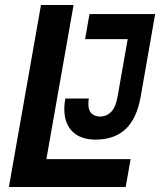

<svg xmlns="http://www.w3.org/2000/svg" viewBox="-20 -746 640 766"><path d="M236.5 -312Q236.5 -330 240.5 -353H334.5Q332.5 -342.5 332.5 -331Q332.5 -304.5 345.8 -292.8Q359 -281 380 -281Q404.5 -281 423 -299.2Q441.5 -317.5 449 -360L489.5 -590H319.5L337 -690H599L541 -359Q525 -271 480 -230Q435 -189 362 -189Q301.5 -189 269 -221.2Q236.5 -253.5 236.5 -312ZM143.5 -726H273.5L165 -111H501L481.5 0H15.5Z"/></svg>

Font: JuliaMono BoldItalic
Style: Regular
Weight: 700
Italic angle: -9°
Monospace: yes
Designer: cormullion
Foundry: corm
Version: Version 0.049; ttfautohint (v1.8.4)